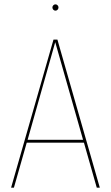

<svg xmlns="http://www.w3.org/2000/svg" viewBox="-20 -863 510 883"><path d="M366 -207H103L44 0H31L226 -681H244L439 0H425ZM362 -220 234 -669 107 -220ZM249 -829Q249 -823 245 -818.5Q241 -814 235 -814Q229 -814 225 -818.5Q221 -823 221 -829Q221 -834 225 -838.5Q229 -843 235 -843Q241 -843 245 -838.5Q249 -834 249 -829Z"/></svg>

Font: Fira Sans Compressed Hair
Style: Regular
Weight: 100
Width: 1
Designer: bBox Type GmbH & Carrois Corporate GbR & Edenspiekermann AG
Foundry: bBox Type GmbH & Carrois Corporate GbR & Edenspiekermann AG
Version: Version 4.301